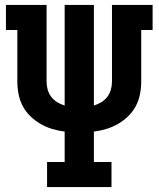

<svg xmlns="http://www.w3.org/2000/svg" viewBox="-20 -755 640 775"><path d="M170 0V-101H241V-224Q215 -227 190.5 -234.5Q166 -242 143.5 -255Q121 -268 102.5 -286Q84 -304 72 -326.5Q60 -349 55 -374.5Q50 -400 50 -426V-634H4V-735H168V-426Q168 -409 172.5 -393Q177 -377 187 -364Q197 -351 211 -342.5Q225 -334 241 -329V-735H359V-329Q375 -334 389 -342.5Q403 -351 413 -364Q423 -377 427.5 -393Q432 -409 432 -426V-735H596V-634H550V-426Q550 -400 545 -374.5Q540 -349 528 -326.5Q516 -304 497.5 -286Q479 -268 456.5 -255Q434 -242 409.5 -234.5Q385 -227 359 -224V-101H430V0Z"/></svg>

Font: Iosevka Curly Slab Extended
Style: Bold
Weight: 700
Width: 7
Monospace: yes
Designer: Belleve Invis
Foundry: Belleve Invis
Version: Version 11.1.0; ttfautohint (v1.8.3)